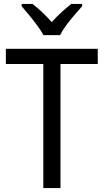

<svg xmlns="http://www.w3.org/2000/svg" viewBox="-20 -964 532 984"><path d="M290 0H202V-636H10V-714H481V-636H290ZM203 -784Q191 -806 171.5 -832.5Q152 -859 130.5 -885Q109 -911 91 -932V-944H146Q169 -927 195 -902.5Q221 -878 245 -851Q271 -879 295 -901Q319 -923 345 -944H401V-932Q384 -913 361.5 -887Q339 -861 319 -834Q299 -807 288 -784Z"/></svg>

Font: Noto Sans Tamil SemiCondensed
Style: Regular
Weight: 400
Width: 4
Designer: Jelle Bosma - Monotype Design Team
Foundry: Monotype Imaging Inc.
Version: Version 2.004; ttfautohint (v1.8.4.7-5d5b)